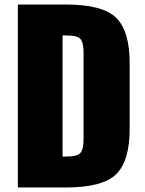

<svg xmlns="http://www.w3.org/2000/svg" viewBox="-20 -830 643 850"><path d="M59 0V-810H272Q434 -810 494 -751.5Q554 -693 554 -551V-259Q554 -117 494 -58.5Q434 0 272 0ZM257 -137H275Q323 -137 336.5 -153.5Q350 -170 350 -216V-596Q350 -641 336.5 -657Q323 -673 275 -673H257Z"/></svg>

Font: Oswald Heavy
Style: Regular
Weight: 400
Designer: Vernon Adams
Foundry: Vernon Adams
Version: Version 4.101